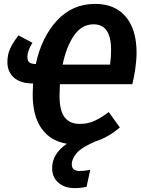

<svg xmlns="http://www.w3.org/2000/svg" viewBox="-20 -727 726 987"><path d="M288 -294Q286 -254 286 -235Q286 -159 312 -124.5Q338 -90 390 -90Q432 -90 466.5 -106Q501 -122 539 -151L596 -72Q537 -21 471 0Q400 30 374.5 59.5Q349 89 349 118Q349 152 390 152Q415 152 444 146L425 233Q398 240 364 240Q312 240 280 212Q248 184 248 138Q248 63 324 12Q239 -2 193.5 -66.5Q148 -131 148 -242Q148 -260 150 -298H146Q83 -299 50.5 -329Q18 -359 18 -408Q18 -448 33.5 -480Q49 -512 75 -545L147 -507Q121 -468 121 -433Q121 -415 130 -407Q139 -399 160 -398H164Q194 -536 273 -621.5Q352 -707 469 -707Q571 -707 626.5 -641Q682 -575 682 -457Q682 -419 675.5 -373.5Q669 -328 660 -294ZM302 -395H546Q551 -433 551 -471Q551 -602 461 -602Q400 -602 360.5 -544.5Q321 -487 302 -395Z"/></svg>

Font: Fira Sans Condensed SemiBold
Style: Italic
Weight: 600
Width: 3
Italic angle: -8°
Designer: bBox Type GmbH & Carrois Corporate GbR & Edenspiekermann AG
Foundry: bBox Type GmbH & Carrois Corporate GbR & Edenspiekermann AG
Version: Version 4.301